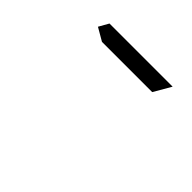

<svg xmlns="http://www.w3.org/2000/svg" viewBox="-80 -769 976 976"><g transform="rotate(-45 408.0 -281.0)"><path d="M664 -523 717 -493V-41V-39L624 -93V-454Z"/></g></svg>

Font: DSEG7 Modern
Style: Regular
Weight: 400
Designer: Keshikan(Twitter:@keshinomi_88pro)
Version: Version 0.46